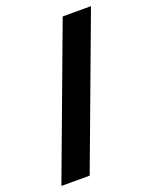

<svg xmlns="http://www.w3.org/2000/svg" viewBox="-135 -789 684 863"><g transform="rotate(-20 206.5 -357.0)"><path d="M408.2 -713.9 142.1 0H6.8L272.9 -713.9Z"/></g></svg>

Font: Samim FD
Style: Bold-FD
Weight: 700
Foundry: DejaVu fonts team - Redesigned by Saber Rastikerdar
Version: Version 4.0.1